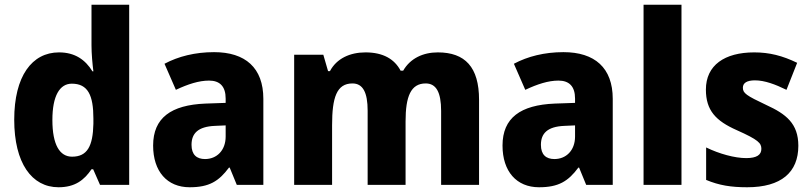

<svg xmlns="http://www.w3.org/2000/svg" viewBox="-20 -780 3421 810"><path d="M227 10C296 10 335 -20 366 -66H373L402 0H525V-760H366V-590C366 -553 370 -510 374 -479H370C340 -528 296 -559 229 -559C115 -559 40 -459 40 -275C40 -92 114 10 227 10ZM284 -119C232 -119 201 -169 201 -274C201 -376 232 -427 283 -427C351 -427 374 -378 374 -280V-258C372 -163 348 -119 284 -119Z M883 -560C803 -560 732 -542 674 -511L722 -401C773 -425 819 -440 862 -440C907 -440 932 -416 932 -364V-346L846 -343C702 -337 626 -283 626 -166C626 -57 685 10 780 10C862 10 903 -15 946 -73H949L979 0H1091V-363C1091 -494 1015 -560 883 -560ZM887 -249 932 -251V-204C932 -145 894 -109 845 -109C810 -109 788 -127 788 -169C788 -217 815 -246 887 -249Z M1827 -559C1765 -559 1711 -534 1681 -482H1670C1644 -531 1596 -559 1522 -559C1456 -559 1400 -533 1372 -480H1364L1344 -549H1221V0H1381V-252C1381 -368 1400 -428 1467 -428C1511 -428 1531 -390 1531 -313V0H1691V-268C1691 -373 1713 -428 1776 -428C1820 -428 1841 -391 1841 -312V0H2001V-359C2001 -497 1942 -559 1827 -559Z M2357 -560C2277 -560 2206 -542 2148 -511L2196 -401C2247 -425 2293 -440 2336 -440C2381 -440 2406 -416 2406 -364V-346L2320 -343C2176 -337 2100 -283 2100 -166C2100 -57 2159 10 2254 10C2336 10 2377 -15 2420 -73H2423L2453 0H2565V-363C2565 -494 2489 -560 2357 -560ZM2361 -249 2406 -251V-204C2406 -145 2368 -109 2319 -109C2284 -109 2262 -127 2262 -169C2262 -217 2289 -246 2361 -249Z M2855 0V-760H2695V0Z M3348 -165C3348 -259 3296 -299 3213 -337C3128 -377 3114 -387 3114 -410C3114 -430 3131 -441 3165 -441C3206 -441 3251 -424 3298 -401L3343 -515C3281 -545 3226 -559 3162 -559C3037 -559 2958 -505 2958 -402C2958 -314 3000 -270 3088 -231C3180 -190 3192 -176 3192 -152C3192 -127 3173 -113 3128 -113C3080 -113 3014 -131 2959 -158V-21C3014 2 3064 10 3132 10C3276 10 3348 -53 3348 -165Z"/></svg>

Font: Noto Sans Sinhala UI SemiCondensed ExtraBold
Style: Regular
Weight: 800
Width: 4
Designer: Jelle Bosma - Monotype Design Team
Foundry: Monotype Imaging Inc.
Version: Version 2.006